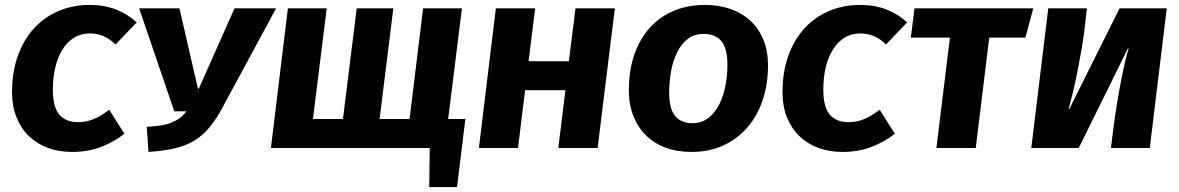

<svg xmlns="http://www.w3.org/2000/svg" viewBox="-20 -602 4795 781"><path d="M450 -421Q405 -466 346 -466Q309 -466 281 -448.5Q253 -431 234 -400.5Q215 -370 205 -328.5Q195 -287 195 -238Q195 -166 221.5 -135.5Q248 -105 298 -105Q330 -105 361 -117.5Q392 -130 424 -156L486 -58Q446 -26 392.5 -5Q339 16 273 16Q219 16 174.5 -0.5Q130 -17 97.5 -48.5Q65 -80 47 -125Q29 -170 29 -227Q29 -310 53 -376Q77 -442 119 -487.5Q161 -533 219 -557.5Q277 -582 345 -582Q404 -582 451.5 -563.5Q499 -545 536 -511Z M546 -568H710L785 -242H789L934 -568H1103L888 -170Q861 -119 833 -85Q805 -51 770.5 -30Q736 -9 690.5 1.5Q645 12 584 16L577 -86Q608 -88 632.5 -91.5Q657 -95 676 -102.5Q695 -110 710 -121Q725 -132 738 -149H689Z M1309 -568 1253 -118H1375L1431 -568H1580L1524 -118H1646L1701 -568H1859L1803 -118H1873L1839 159H1726L1728 0H1082L1151 -568Z M2251 0 2280 -235H2116L2087 0H1928L1997 -568H2157L2130 -353H2294L2321 -568H2481L2411 0Z M3104 -336Q3104 -260 3082.5 -195.5Q3061 -131 3020.5 -84Q2980 -37 2922.5 -10.5Q2865 16 2793 16Q2734 16 2687 -1.5Q2640 -19 2607 -52Q2574 -85 2556 -131Q2538 -177 2538 -234Q2538 -316 2560.5 -380.5Q2583 -445 2624 -490Q2665 -535 2722 -558.5Q2779 -582 2847 -582Q2905 -582 2952.5 -565Q3000 -548 3033.5 -516.5Q3067 -485 3085.5 -439.5Q3104 -394 3104 -336ZM2797 -101Q2835 -101 2862 -122.5Q2889 -144 2906 -178Q2923 -212 2931 -254.5Q2939 -297 2939 -338Q2939 -405 2914.5 -434.5Q2890 -464 2842 -464Q2804 -464 2777.5 -443.5Q2751 -423 2734.5 -389.5Q2718 -356 2710 -313.5Q2702 -271 2702 -226Q2702 -160 2726 -130.5Q2750 -101 2797 -101Z M3584 -421Q3539 -466 3480 -466Q3443 -466 3415 -448.5Q3387 -431 3368 -400.5Q3349 -370 3339 -328.5Q3329 -287 3329 -238Q3329 -166 3355.5 -135.5Q3382 -105 3432 -105Q3464 -105 3495 -117.5Q3526 -130 3558 -156L3620 -58Q3580 -26 3526.5 -5Q3473 16 3407 16Q3353 16 3308.5 -0.5Q3264 -17 3231.5 -48.5Q3199 -80 3181 -125Q3163 -170 3163 -227Q3163 -310 3187 -376Q3211 -442 3253 -487.5Q3295 -533 3353 -557.5Q3411 -582 3479 -582Q3538 -582 3585.5 -563.5Q3633 -545 3670 -511Z M4004 -449 3949 0H3789L3844 -449H3685L3700 -568H4183L4151 -449Z M4330 -159 4534 -568H4726L4657 0H4499L4508 -73Q4515 -128 4523.5 -180Q4532 -232 4540.5 -275.5Q4549 -319 4557 -352.5Q4565 -386 4571 -405H4568L4368 0H4175L4244 -568H4401L4393 -495Q4388 -450 4379.5 -401.5Q4371 -353 4362 -307.5Q4353 -262 4343.5 -223.5Q4334 -185 4327 -159Z"/></svg>

Font: Qjlgwqiwhsfqbnnlvksmvfsycuq
Style: Regular
Weight: 700
Italic angle: -8°
Designer: Carrois Corporate & Edenspiekermann
Foundry: Carrois Corporate GbR & Edenspiekermann AG
Version: Version 2.001